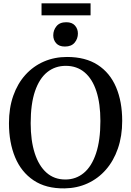

<svg xmlns="http://www.w3.org/2000/svg" viewBox="-20 -1082 761 1114"><path d="M354.5 11Q246.5 12.5 174.8 -35.8Q103 -84 67.5 -169.8Q32 -255.5 32 -367Q32 -455.5 57 -526.5Q82 -597.5 127.5 -647.8Q173 -698 234.5 -724.8Q296 -751.5 369 -751.5Q476 -751.5 547 -705.5Q618 -659.5 653.5 -576Q689 -492.5 689 -380.5Q689 -292.5 664.2 -220.8Q639.5 -149 594.5 -97.5Q549.5 -46 488.2 -18Q427 10 354.5 11ZM359 -40.5Q420.5 -40.5 466.2 -78.5Q512 -116.5 537.2 -192.2Q562.5 -268 562.5 -380Q562.5 -481 539.2 -552.5Q516 -624 471 -662Q426 -700 361.5 -700Q300 -700 254.2 -663.5Q208.5 -627 183.2 -553.2Q158 -479.5 158 -367Q158 -266.5 181.5 -193.2Q205 -120 249.8 -80.2Q294.5 -40.5 359 -40.5ZM356 -812Q323 -812 306 -831Q289 -850 289 -877Q289 -907 307.8 -930Q326.5 -953 364 -953H365Q398 -953 415 -933.8Q432 -914.5 432 -887.5Q432 -857.5 413.2 -834.8Q394.5 -812 357 -812ZM505.5 -1062.5V-993H221V-1062.5Z"/></svg>

Font: Merriweather 28pt Medium
Style: Regular
Weight: 500
Version: Version 2.100